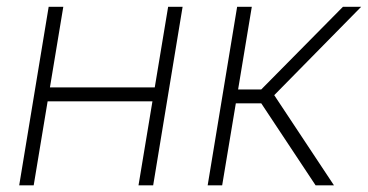

<svg xmlns="http://www.w3.org/2000/svg" viewBox="-20 -556 1103 576"><path d="M458 -293.9 451.2 -252H110.8L117.7 -293.9ZM169.9 -535.6 81.1 0H37.6L126 -535.6ZM527.8 -535.6 439.5 0H395.5L484.4 -535.6Z M603 0 691.4 -535.6H735.4L694.3 -287.6H763.7L1008.8 -535.6H1063.5L802.7 -270.5L981.9 0H926.8L763.7 -246.1H687.5L646.5 0Z"/></svg>

Font: Inter 20pt ExtraLight
Style: Italic
Weight: 250
Italic angle: -9.3988°
Version: Version 4.001;git-66647c0bb